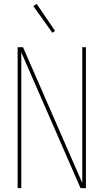

<svg xmlns="http://www.w3.org/2000/svg" viewBox="-20 -981 540 1001"><path d="M72 0V-735H100L409 -27V-735H428V0H400L91 -708V0ZM253 -810 154 -949 171 -961 267 -820Z"/></svg>

Font: Iosevka SS18 Thin
Style: Regular
Weight: 100
Monospace: yes
Designer: Belleve Invis
Foundry: Belleve Invis
Version: Version 25.1.1; ttfautohint (v1.8.4)